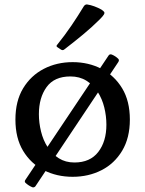

<svg xmlns="http://www.w3.org/2000/svg" viewBox="-20 -781 650 859"><path d="M305 10Q234 10 176 -19.5Q118 -49 83.5 -106Q49 -163 49 -246Q49 -329 83.5 -386Q118 -443 176 -473Q234 -503 305 -503Q376 -503 434 -473Q492 -443 526.5 -386Q561 -329 561 -246Q561 -164 526.5 -106.5Q492 -49 434 -19.5Q376 10 305 10ZM313 -54Q383 -54 419.5 -101Q456 -148 456 -223Q456 -262 446.5 -300.5Q437 -339 417 -370Q397 -401 366.5 -420Q336 -439 295 -439Q223 -439 188.5 -391.5Q154 -344 154 -270Q154 -232 163.5 -193Q173 -154 193 -123Q213 -92 243 -73Q273 -54 313 -54ZM466 -533Q471 -540 480 -537Q497 -530 509 -518Q515 -512 509 -503L138 53Q131 60 123 56Q107 49 94 37Q88 31 94 23ZM268 -560Q261 -554 253 -559L238 -569Q229 -574 236 -581Q270 -623 299.5 -666.5Q329 -710 355 -753Q361 -762 370 -761Q385 -759 402.5 -752.5Q420 -746 434 -738Q443 -732 446 -727.5Q449 -723 444.5 -715.5Q440 -708 427 -695Q392 -660 351.5 -626.5Q311 -593 268 -560Z"/></svg>

Font: Hahmlet Medium
Style: Regular
Weight: 500
Version: Version 1.002